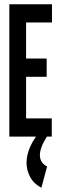

<svg xmlns="http://www.w3.org/2000/svg" viewBox="-20 -644 290 905"><path d="M24 0V-624H225V-538H103V-368H200V-282H103V-86H224V0ZM202 141 175 241Q138 221 121.5 189Q105 157 105 123Q105 86 123.5 45Q142 4 176 -31L201 0Q168 52 168 87Q168 123 202 141Z"/></svg>

Font: Inconsolata UltraCondensed ExtraBold
Style: Regular
Weight: 800
Width: 1
Monospace: yes
Designer: Raph Levien, Cyreal, Brenton Simpson
Foundry: Raph Levien, Cyreal, Google
Version: Version 3.001; ttfautohint (v1.8.2.53-6de2)